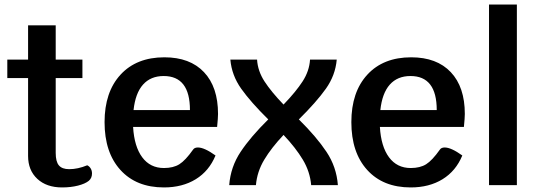

<svg xmlns="http://www.w3.org/2000/svg" viewBox="-20 -811 2357 841"><path d="M383 -51Q383 -31 369 -19Q353 -6 321.5 2Q290 10 252 10Q184 10 143.5 -27.5Q103 -65 103 -128V-469H12V-550H103V-700H224V-550H341V-469H224V-141Q224 -103 238 -86.5Q252 -70 283 -70Q321 -70 362 -87Q371 -83 377 -73.5Q383 -64 383 -51Z M931 -255H563Q568 -169 603 -122Q638 -75 698 -75Q739 -75 765.5 -91.5Q792 -108 826 -156Q832 -165 847 -165Q875 -165 924 -130Q896 -62 837.5 -26Q779 10 698 10Q577 10 507.5 -66.5Q438 -143 438 -276Q438 -408 508 -484Q578 -560 700 -560Q812 -560 873.5 -495Q935 -430 935 -312Q935 -295 931 -255ZM812 -329Q812 -478 697 -478Q640 -478 606.5 -440.5Q573 -403 565 -329Z M1343 0Q1338 -59 1306.5 -111.5Q1275 -164 1222 -220Q1169 -164 1137.5 -111.5Q1106 -59 1101 0H984Q990 -80 1034 -146Q1078 -212 1155 -288Q1078 -364 1036.5 -422.5Q995 -481 989 -550H1106Q1109 -500 1138.5 -454.5Q1168 -409 1222 -353Q1276 -409 1305.5 -454.5Q1335 -500 1338 -550H1455Q1449 -481 1407.5 -422.5Q1366 -364 1289 -288Q1366 -212 1410 -146Q1454 -80 1460 0Z M2012 -255H1644Q1649 -169 1684 -122Q1719 -75 1779 -75Q1820 -75 1846.5 -91.5Q1873 -108 1907 -156Q1913 -165 1928 -165Q1956 -165 2005 -130Q1977 -62 1918.5 -26Q1860 10 1779 10Q1658 10 1588.5 -66.5Q1519 -143 1519 -276Q1519 -408 1589 -484Q1659 -560 1781 -560Q1893 -560 1954.5 -495Q2016 -430 2016 -312Q2016 -295 2012 -255ZM1893 -329Q1893 -478 1778 -478Q1721 -478 1687.5 -440.5Q1654 -403 1646 -329Z M2122 -791H2244V0H2122Z"/></svg>

Font: Krub SemiBold
Style: Regular
Weight: 600
Version: Version 1.000; ttfautohint (v1.6)